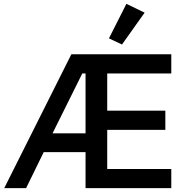

<svg xmlns="http://www.w3.org/2000/svg" viewBox="-20 -981 973 1001"><path d="M426 -188H208L116 0H2L352 -698H873V-598H539V-404H842V-304H539V-100H873V0H426ZM409 -598 254 -286H426V-598ZM616 -749 548 -781 639 -961 734 -915Z"/></svg>

Font: Plexus Sans Medium
Style: Regular
Weight: 500
Version: Version 2.001;PS 002.001;hotconv 1.0.70;makeotf.lib2.5.58329